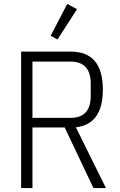

<svg xmlns="http://www.w3.org/2000/svg" viewBox="-20 -962 614 982"><path d="M146 0H88V-698H342Q506 -698 506 -504Q506 -326 368 -311L522 0H458L311 -310H146ZM340 -359Q444 -359 444 -471V-535Q444 -647 340 -647H146V-359ZM274 -760 239 -779 324 -942 374 -915Z"/></svg>

Font: IBM Plex Sans Cond Light
Style: Regular
Weight: 300
Width: 3
Designer: Mike Abbink, Paul van der Laan, Pieter van Rosmalen
Foundry: Bold Monday
Version: Version 1.3